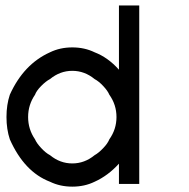

<svg xmlns="http://www.w3.org/2000/svg" viewBox="-20 -687 707 717"><path d="M333.3 -8.3Q295.8 10 250 10Q204.2 10 166.7 -8.3Q70.8 -45 16.7 -166.7Q4.2 -204.2 4.2 -250Q4.2 -295.8 16.7 -333.3Q68.3 -447.5 166.7 -491.7Q204.2 -510 250 -510Q295.8 -510 333.3 -491.7Q383.3 -472.5 424.2 -426.7V-666.7H500V0H424.2V-75.8Q383.3 -30.8 333.3 -8.3ZM333.3 -107.5Q348.3 -115.8 365.4 -133.8Q382.5 -151.7 388.3 -166.7Q415 -204.2 415 -250Q415 -295.8 388.3 -333.3Q382.5 -347.5 365.8 -365.4Q349.2 -383.3 333.3 -391.7Q295.8 -422.5 250 -422.5Q204.2 -422.5 166.7 -391.7Q150.8 -383.3 133.3 -365.4Q115.8 -347.5 110.8 -333.3Q85 -295.8 85 -250Q85 -204.2 110.8 -166.7Q116.7 -152.5 133.8 -134.2Q150.8 -115.8 166.7 -107.5Q204.2 -76.7 250 -76.7Q295.8 -76.7 333.3 -107.5Z"/></svg>

Font: 0xA000-Mono
Style: Mono
Weight: 400
Version: Version 0.1